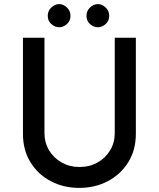

<svg xmlns="http://www.w3.org/2000/svg" viewBox="-20 -909 775 937"><path d="M197 -259Q197 -213 219.5 -175.5Q242 -138 281 -116Q320 -94 367 -94Q417 -94 456 -116Q495 -138 517.5 -175.5Q540 -213 540 -259V-725H643V-256Q643 -177 606 -117.5Q569 -58 506.5 -25Q444 8 367 8Q290 8 227.5 -25Q165 -58 128.5 -117.5Q92 -177 92 -256V-725H197ZM213 -832Q213 -856 230.5 -872.5Q248 -889 269 -889Q289 -889 306.5 -872.5Q324 -856 324 -832Q324 -807 306.5 -791.5Q289 -776 269 -776Q248 -776 230.5 -791.5Q213 -807 213 -832ZM402 -832Q402 -856 419.5 -872.5Q437 -889 458 -889Q478 -889 495.5 -872.5Q513 -856 513 -832Q513 -807 495.5 -791.5Q478 -776 458 -776Q437 -776 419.5 -791.5Q402 -807 402 -832Z"/></svg>

Font: Reem Kufi Ink
Style: Regular
Weight: 400
Designer: Khaled Hosny
Version: Version 1.7